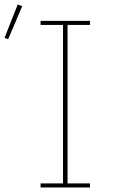

<svg xmlns="http://www.w3.org/2000/svg" viewBox="-38 -827 558 847"><path d="M141 0V-18H240V-717H141V-735H359V-717H260V-18H359V0ZM-2 -654 -18 -660 40 -807 60 -800Z"/></svg>

Font: Zed Mono Thin
Style: Regular
Weight: 100
Monospace: yes
Designer: Belleve Invis
Foundry: Belleve Invis
Version: Version 1.0.0; ttfautohint (v1.8.4)